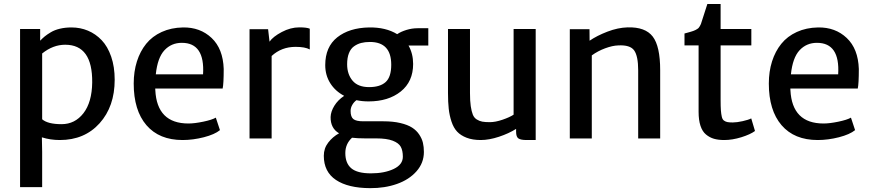

<svg xmlns="http://www.w3.org/2000/svg" viewBox="-20 -704 4434 976"><path d="M82 247.1V-556.6H184.1V-497.1Q196.3 -509.8 207.5 -519Q218.8 -528.3 238.3 -540Q257.8 -551.8 284.7 -558.1Q311.5 -564.5 343.3 -564.5Q388.2 -564.5 427.2 -548.1Q466.3 -531.7 496.8 -499.8Q527.3 -467.8 545.2 -416Q563 -364.3 563 -298.8Q563 -162.6 486.3 -77.4Q409.7 7.8 284.2 7.8Q235.8 7.8 192.9 -5.9L194.3 67.9V247.1ZM311.5 -476.6Q249.5 -476.6 194.3 -432.1V-97.7Q222.7 -72.8 293 -72.8Q360.8 -72.8 404.1 -128.4Q447.3 -184.1 448.7 -284.7Q450.7 -476.6 311.5 -476.6Z M908.2 7.8Q789.1 7.8 724.4 -67.6Q659.7 -143.1 659.7 -279.3Q659.7 -340.3 676 -391.8Q692.4 -443.4 723.1 -481.4Q753.9 -519.5 802 -541.5Q850.1 -563.5 910.2 -564.5Q997.6 -565.9 1055.7 -511Q1113.8 -456.1 1117.2 -353.5Q1117.2 -278.8 1111.8 -253.9H769Q769 -252.4 769.3 -249.8Q769.5 -247.1 769.5 -245.6Q777.8 -76.2 938 -76.2Q968.3 -76.2 1012.9 -85.4Q1057.6 -94.7 1077.1 -106L1098.1 -42.5Q1071.3 -20.5 1016.1 -6.3Q960.9 7.8 908.2 7.8ZM904.3 -486.3Q851.1 -486.3 815.9 -448.5Q780.8 -410.6 772 -326.2H1012.2Q1022 -486.3 904.3 -486.3Z M1248.5 0V-555.7H1342.8L1350.1 -492.2Q1367.7 -517.6 1412.4 -541.3Q1457 -564.9 1501.5 -564.9Q1539.6 -564.9 1554.7 -558.1V-452.6Q1530.8 -465.8 1482.4 -465.8Q1411.1 -465.8 1360.8 -419.4V0Z M2157.2 -472.7H2056.6Q2080.1 -431.2 2080.1 -378.9Q2080.1 -289.1 2017.1 -238.8Q1954.1 -188.5 1853.5 -188.5Q1820.3 -188.5 1792 -194.8Q1778.8 -185.1 1770.5 -170.4Q1762.2 -155.8 1762.2 -140.1Q1762.2 -109.9 1776.4 -98.6Q1790.5 -87.4 1826.7 -87.4H1929.2Q1978 -87.4 2015.1 -78.6Q2052.2 -69.8 2074.7 -55.4Q2097.2 -41 2111.1 -20Q2125 1 2129.9 22Q2134.8 43 2134.8 68.4Q2134.8 124 2097.4 166.5Q2060.1 209 1998 231Q1936 252.9 1861.3 252.4Q1749.5 252 1687.7 210.7Q1626 169.4 1626 87.9Q1626 49.8 1648.7 20.5Q1671.4 -8.8 1703.6 -26.4Q1659.7 -51.8 1660.6 -109.4Q1661.6 -137.2 1679.7 -166.5Q1697.8 -195.8 1729.5 -216.8Q1684.1 -240.7 1658.7 -281.2Q1633.3 -321.8 1633.3 -373Q1633.3 -465.8 1694.3 -514.2Q1755.4 -562.5 1855.5 -564.5Q1940.9 -565.9 1999 -530.3Q2017.6 -543 2045.9 -551.8Q2074.2 -560.5 2102.5 -560.5H2157.2ZM1968.8 -375Q1968.8 -490.7 1860.4 -490.7Q1835.4 -490.7 1815.9 -485.6Q1796.4 -480.5 1779.5 -468.5Q1762.7 -456.5 1753.7 -433.6Q1744.6 -410.6 1744.6 -377.4Q1744.6 -326.7 1772.2 -293.9Q1799.8 -261.2 1856 -261.2Q1912.1 -261.2 1940.4 -286.9Q1968.8 -312.5 1968.8 -375ZM1837.4 -0.5Q1796.4 -0.5 1769.5 -3.9Q1735.4 27.3 1735.4 74.2Q1735.4 126 1765.9 151.6Q1796.4 177.2 1865.7 177.2Q1934.1 177.2 1981 155Q2027.8 132.8 2027.8 92.8Q2027.8 61.5 2017.3 42.2Q2006.8 22.9 1976.3 11.2Q1945.8 -0.5 1892.6 -0.5Z M2423.8 7.8Q2381.8 7.8 2351.8 -3.9Q2321.8 -15.6 2303.7 -34.9Q2285.6 -54.2 2275.1 -85.9Q2264.6 -117.7 2261 -151.4Q2257.3 -185.1 2257.3 -231.4V-556.6H2369.1V-231Q2369.1 -190.9 2373 -164.3Q2377 -137.7 2383.5 -121.3Q2390.1 -105 2403.6 -96.7Q2417 -88.4 2431.4 -85.7Q2445.8 -83 2469.7 -83Q2498.5 -83 2534.7 -95.5Q2570.8 -107.9 2590.8 -121.1V-556.6H2703.1V7.8H2656.2Q2627.9 7.8 2615.7 0Q2603.5 -7.8 2603.5 -34.7V-48.8Q2566.4 -25.4 2516.4 -8.8Q2466.3 7.8 2423.8 7.8Z M2876.5 0V-555.7H2976.6L2977.1 -497.1Q3014.2 -522.5 3067.4 -543Q3120.6 -563.5 3170.4 -564.9Q3260.3 -567.4 3298.1 -518.1Q3335.9 -468.8 3335.9 -347.2V0H3224.1V-346.2Q3224.1 -418.9 3203.6 -447.8Q3183.1 -476.6 3122.1 -473.1Q3093.3 -472.2 3056.2 -458.5Q3019 -444.8 2988.3 -422.4V0Z M3661.6 7.8Q3631.8 7.8 3609.6 1.5Q3587.4 -4.9 3568.8 -20.3Q3550.3 -35.6 3540.8 -64.5Q3531.2 -93.3 3531.2 -135.3V-473.1H3459.5V-533.7Q3465.3 -535.2 3476.3 -538.3Q3487.3 -541.5 3491.7 -542.7Q3496.1 -543.9 3503.9 -546.6Q3511.7 -549.3 3515.1 -551.3Q3518.6 -553.2 3523.9 -556.4Q3529.3 -559.6 3532 -563Q3534.7 -566.4 3537.6 -571.3Q3540.5 -576.2 3543 -582Q3546.9 -591.8 3575.7 -683.6H3643.1V-556.6H3799.3V-473.1H3643.1V-196.3Q3643.1 -162.6 3644.5 -143.3Q3646 -124 3649.2 -110.4Q3652.3 -96.7 3660.2 -91.1Q3668 -85.4 3677.5 -83.5Q3687 -81.5 3704.6 -81.5Q3725.6 -81.5 3755.1 -88.1Q3784.7 -94.7 3798.8 -102.1L3817.9 -38.1Q3793.9 -20.5 3748.3 -6.3Q3702.6 7.8 3661.6 7.8Z M4136.7 7.8Q4017.6 7.8 3952.9 -67.6Q3888.2 -143.1 3888.2 -279.3Q3888.2 -340.3 3904.5 -391.8Q3920.9 -443.4 3951.7 -481.4Q3982.4 -519.5 4030.5 -541.5Q4078.6 -563.5 4138.7 -564.5Q4226.1 -565.9 4284.2 -511Q4342.3 -456.1 4345.7 -353.5Q4345.7 -278.8 4340.3 -253.9H3997.6Q3997.6 -252.4 3997.8 -249.8Q3998 -247.1 3998 -245.6Q4006.3 -76.2 4166.5 -76.2Q4196.8 -76.2 4241.5 -85.4Q4286.1 -94.7 4305.7 -106L4326.7 -42.5Q4299.8 -20.5 4244.6 -6.3Q4189.5 7.8 4136.7 7.8ZM4132.8 -486.3Q4079.6 -486.3 4044.4 -448.5Q4009.3 -410.6 4000.5 -326.2H4240.7Q4250.5 -486.3 4132.8 -486.3Z"/></svg>

Font: HaufeMerriweatherSans
Style: Regular
Weight: 400
Designer: Eben Sorkin ( eben@eyebytes.com )
Foundry: Eben Sorkin
Version: Version 1.56